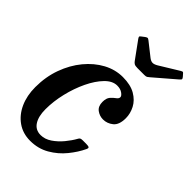

<svg xmlns="http://www.w3.org/2000/svg" viewBox="-231 -841 938 938"><g transform="rotate(45 238.0 -372.0)"><path d="M418 -398.5Q418 -352.5 394.8 -333.8Q371.5 -315 343 -315Q319.5 -315 300 -329.2Q280.5 -343.5 280.5 -374Q280.5 -400 292 -413Q303.5 -426 315 -434Q326.5 -442 326.5 -452Q326.5 -461 312.2 -471.2Q298 -481.5 275.5 -481.5Q243.5 -481.5 213.8 -451Q184 -420.5 160.2 -371Q136.5 -321.5 122.8 -264Q109 -206.5 109 -152Q109 -102.5 127.5 -74Q146 -45.5 181.5 -45.5Q210.5 -45.5 237.8 -64Q265 -82.5 287 -109.2Q309 -136 322.5 -160.5Q326 -167.5 330.2 -170.2Q334.5 -173 346 -173H369Q384 -173 388.8 -169.8Q393.5 -166.5 388.5 -156Q370.5 -117.5 339.2 -79Q308 -40.5 264 -15Q220 10.5 165 10.5Q114.5 10.5 76.8 -16Q39 -42.5 18.2 -88.5Q-2.5 -134.5 -2.5 -193Q-2.5 -264.5 19.8 -325.8Q42 -387 80 -433Q118 -479 165.8 -504.8Q213.5 -530.5 265.5 -530.5Q319 -530.5 352.8 -510.8Q386.5 -491 402.2 -460.8Q418 -430.5 418 -398.5ZM251.5 -626 186.5 -715.5Q182 -722 181.8 -725.5Q181.5 -729 189.5 -734.5L204.5 -746Q213.5 -752 216.8 -751.2Q220 -750.5 227.5 -745L296 -691Q308 -682 318.8 -681.8Q329.5 -681.5 345.5 -691L443.5 -751Q452.5 -756.5 455.8 -755Q459 -753.5 464 -747L471.5 -738.5Q477 -732 477.2 -728.2Q477.5 -724.5 469.5 -717.5L359.5 -623Q353 -617.5 348.5 -614.5Q344 -611.5 332 -611.5H285Q270 -611.5 263.2 -615.2Q256.5 -619 251.5 -626Z"/></g></svg>

Font: Besley* Narrow Medium
Style: Italic
Weight: 500
Width: 4
Italic angle: -13°
Designer: Owen Earl
Foundry: indestructible type*
Version: Version 3.000; ttfautohint (v1.8.3)